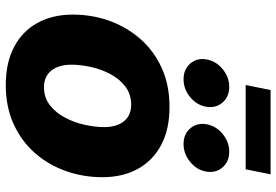

<svg xmlns="http://www.w3.org/2000/svg" viewBox="-164 -769 943 655"><g transform="rotate(90 307.5 -441.5)"><path d="M270 10.3Q193.8 10.3 140.1 -18.1Q86.4 -46.4 58.1 -97.9Q29.8 -149.4 29.8 -218.3Q29.8 -284.7 51.3 -344Q72.8 -403.3 113.5 -449.5Q154.3 -495.6 212.4 -522Q270.5 -548.3 344.7 -548.3Q420.9 -548.3 474.4 -520Q527.8 -491.7 556.2 -440.2Q584.5 -388.7 584.5 -319.3Q584.5 -253.9 563.5 -194.6Q542.5 -135.3 502 -89.1Q461.4 -43 403.1 -16.4Q344.7 10.3 270 10.3ZM277.3 -120.1Q313.5 -120.1 339.4 -140.6Q365.2 -161.1 381.8 -192.9Q398.4 -224.6 406 -260Q413.6 -295.4 413.6 -325.2Q413.6 -354.5 404.5 -375Q395.5 -395.5 378.7 -406.5Q361.8 -417.5 337.4 -417.5Q301.3 -417.5 275.1 -397.5Q249 -377.4 232.4 -345.9Q215.8 -314.5 208.3 -279.3Q200.7 -244.1 200.7 -213.9Q200.7 -170.4 220.7 -145.3Q240.7 -120.1 277.3 -120.1ZM471.2 -596.2Q437.5 -596.2 418 -618.9Q398.4 -641.6 403.8 -673.8Q409.2 -706.5 436.5 -729.2Q463.9 -752 497.6 -752Q531.2 -752 551 -729.2Q570.8 -706.5 565.4 -673.8Q560.1 -641.6 532.5 -618.9Q504.9 -596.2 471.2 -596.2ZM250.5 -596.2Q216.8 -596.2 197 -618.9Q177.2 -641.6 182.6 -673.8Q188 -706.5 215.3 -729.2Q242.7 -752 276.4 -752Q310.1 -752 329.8 -729.2Q349.6 -706.5 344.2 -673.8Q338.9 -641.6 311.5 -618.9Q284.2 -596.2 250.5 -596.2ZM574.7 -893.1 557.6 -808.1H270L287.1 -893.1Z"/></g></svg>

Font: Inter 17pt ExtraBold
Style: Italic
Weight: 800
Italic angle: -9.3988°
Version: Version 4.001;git-66647c0bb